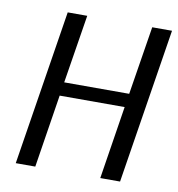

<svg xmlns="http://www.w3.org/2000/svg" viewBox="-70 -644 656 707"><g transform="rotate(10 258.5 -290.0)"><path d="M35 0H108L151 -273H394L351 0H425L517 -580H443L402 -324H159L200 -580H127Z"/></g></svg>

Font: Charger Sport
Style: DfObl
Weight: 400
Designer: Jasper
Foundry: Cannot Into Space Fonts
Version: Version 1.1